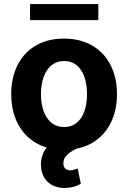

<svg xmlns="http://www.w3.org/2000/svg" viewBox="-20 -727 630 945"><path d="M408.2 -263.7Q408.2 -311 395.5 -347.9Q382.8 -384.8 357.4 -405.8Q332 -426.8 295.9 -426.8Q259.3 -426.8 233.6 -405.8Q208 -384.8 194.8 -347.9Q181.6 -311 181.6 -263.7Q181.6 -216.8 194.8 -179.9Q208 -143.1 233.6 -122.3Q259.3 -101.6 295.9 -101.6Q332 -101.6 357.4 -122.3Q382.8 -143.1 395.5 -179.7Q408.2 -216.3 408.2 -263.7ZM183.6 107.4Q181.6 91.8 181.6 83Q181.6 34.7 210 -1Q155.3 -17.1 116 -54Q76.7 -90.8 55.9 -144.3Q35.2 -197.8 35.2 -263.7Q35.2 -345.2 66.7 -407.2Q98.1 -469.2 157 -503.2Q215.8 -537.1 294.9 -537.1Q374 -537.1 433.1 -503.2Q492.2 -469.2 523.9 -407.2Q555.7 -345.2 555.7 -263.7Q555.7 -192.9 531.7 -136.7Q507.8 -80.6 462.9 -43.9Q418 -7.3 356 4.9Q324.7 20.5 308.3 37.4Q292 54.2 292 76.2Q292 93.3 300.8 102.3Q309.6 111.3 326.2 111.3Q335.9 111.3 345.5 108.2Q355 105 362.3 102.5L377.9 177.7Q340.8 198.2 298.8 198.2Q252.9 198.2 222.2 174.6Q191.4 150.9 183.6 107.4ZM463.9 -627.9H127.9V-707H463.9Z"/></svg>

Font: Pretendard
Style: Bold
Weight: 700
Designer: Base glyphs from Inter by Rasmus Andersson; Hangeul glyphs from Noto Sans CJK(Source Han Sans) by Jang Soo-young and Kan
Foundry: Kil Hyung-jin
Version: Version 1.309